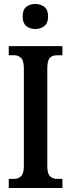

<svg xmlns="http://www.w3.org/2000/svg" viewBox="-20 -946 357 966"><path d="M24 0V-46H52Q71 -46 85.5 -59Q100 -72 100 -110V-602Q100 -642 85.5 -655Q71 -668 52 -668H24V-714H294V-668H266Q244 -668 231 -655Q218 -642 218 -601V-110Q218 -73 231.5 -59.5Q245 -46 266 -46H294V0ZM158 -800Q130 -800 112 -815Q94 -830 94 -863Q94 -897 112 -911.5Q130 -926 158 -926Q184 -926 203 -911.5Q222 -897 222 -863Q222 -830 203 -815Q184 -800 158 -800Z"/></svg>

Font: Noto Serif Tamil ExtraCondensed SemiBold
Style: Italic
Weight: 600
Width: 2
Italic angle: -12°
Designer: Indian Type Foundry, Tom Grace, and the Monotype Design Team
Foundry: Monotype Imaging Inc.
Version: Version 2.003; ttfautohint (v1.8.4.7-5d5b)